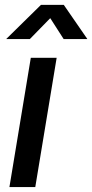

<svg xmlns="http://www.w3.org/2000/svg" viewBox="-20 -756 373 776"><path d="M18.1 0 104.5 -522.5H209L122.6 0ZM100.6 -598.1H5.9V-599.1L145.5 -736.3H237.8L332.5 -599.1V-598.1H237.3L183.1 -682.6Z"/></svg>

Font: Inter 28pt Medium
Style: Italic
Weight: 500
Italic angle: -9.3988°
Designer: Rasmus Andersson
Foundry: rsms
Version: Version 4.001;git-66647c0bb